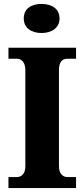

<svg xmlns="http://www.w3.org/2000/svg" viewBox="-20 -957 429 977"><path d="M192 -789C241 -789 283 -814 283 -863C283 -914 241 -937 192 -937C140 -937 101 -914 101 -863C101 -814 140 -789 192 -789ZM23 0H367V-56H323C300 -56 280 -73 280 -111V-600C280 -643 297 -658 323 -658H367V-714H23V-658H66C87 -658 109 -643 109 -600V-109C109 -71 87 -56 66 -56H23Z"/></svg>

Font: Noto Serif Lao SemiCondensed ExtraBold
Style: Regular
Weight: 800
Width: 4
Designer: Monotype Design Team
Foundry: Monotype Imaging Inc.
Version: Version 2.003